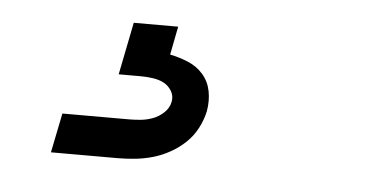

<svg xmlns="http://www.w3.org/2000/svg" viewBox="-30 -45 610 310"><g transform="rotate(5 275.0 110.0)"><path d="M61 220 74 156H182Q192 156 201.5 155Q211 154 220.5 150.5Q230 147 238 139.5Q246 132 248 122Q250 112 245 104Q240 96 232.5 92Q225 88 215 86.5Q205 85 195 85H159L176 0H248L239 46Q254 49 268.5 55Q283 61 293 72.5Q303 84 306 99.5Q309 115 306 132Q303 146 296 159.5Q289 173 278 183.5Q267 194 253.5 201.5Q240 209 226 213Q212 217 197.5 218.5Q183 220 169 220Z"/></g></svg>

Font: Lode Term
Style: Italic
Weight: 400
Italic angle: -11°
Monospace: yes
Designer: Belleve Invis
Foundry: Belleve Invis
Version: Version 29.2.0